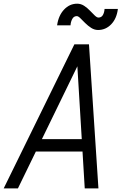

<svg xmlns="http://www.w3.org/2000/svg" viewBox="-50 -1046 674 1066"><path d="M-29.5 0 363 -800H444L496.5 0H420.5L379.5 -678L49.5 0ZM101 -204.5 134 -273.5H450L453 -204.5ZM494.5 -879.5Q474.5 -879.5 456.5 -891Q438.5 -902.5 423 -918Q407.5 -933.5 396 -945Q384.5 -956.5 376.5 -956.5Q360 -956.5 351.5 -941.2Q343 -926 341.5 -905.5H267Q275 -960.5 305.8 -993Q336.5 -1025.5 378.5 -1025.5Q399 -1025.5 416.8 -1014Q434.5 -1002.5 449.2 -987Q464 -971.5 476 -960Q488 -948.5 496.5 -948.5Q513.5 -948.5 521.5 -963Q529.5 -977.5 530.5 -996.5H604.5Q598 -943 567.5 -911.2Q537 -879.5 494.5 -879.5Z"/></svg>

Font: Victor Mono Thin
Style: Italic
Weight: 100
Italic angle: -12°
Monospace: yes
Designer: Rune Bjørnerås
Version: Version 1.561;gftools[0.9.30]